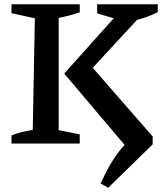

<svg xmlns="http://www.w3.org/2000/svg" viewBox="-20 -675 780 903"><path d="M489 208 453 188Q475 140 496.5 102.5Q518 65 542.5 34Q567 3 595 -24L698 4ZM34 0V-38Q58 -48 83 -54Q108 -60 134 -64L144 -589L34 -613V-655H355V-617Q332 -609 307 -602.5Q282 -596 256 -591V-63L355 -43V0ZM573 -572 437 -612V-655H722V-618Q687 -600 649.5 -588.5Q612 -577 573 -572ZM379 -316 383 -394 698 -33V4L581 24L282 -329L574 -655H660V-620Z"/></svg>

Font: Piazzolla 24pt SemiBold
Style: Regular
Weight: 600
Designer: Juan Pablo del Peral
Foundry: Huerta Tipografica
Version: Version 2.005